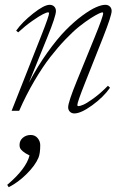

<svg xmlns="http://www.w3.org/2000/svg" viewBox="-20 -465 521 806"><path d="M28.8 0 155.8 -321.8Q186 -398.4 186 -409.7Q186 -413.1 181.6 -413.1Q175.8 -413.1 160.2 -405.3Q144.5 -397.5 115.5 -377.2Q86.4 -356.9 56.2 -329.1L47.9 -336.4Q72.8 -371.6 118.9 -408.2Q165 -444.8 188.5 -444.8Q200.2 -444.8 207.5 -437.5Q214.8 -430.2 214.8 -418.9Q214.8 -397 178.7 -308.6L101.1 -117.2Q137.7 -187 179 -244.6Q220.2 -302.2 255.9 -338.4Q291.5 -374.5 325.4 -399.4Q359.4 -424.3 383.1 -434.6Q406.7 -444.8 421.9 -444.8Q434.1 -444.8 441.4 -437.5Q448.7 -430.2 448.7 -418.9Q448.7 -399.9 413.1 -309.1L337.4 -118.2Q304.7 -36.1 304.7 -24.4Q304.7 -19.5 309.1 -19.5Q315.9 -19.5 329.8 -25.4Q343.8 -31.2 372.6 -52Q401.4 -72.8 433.1 -105L441.9 -96.7Q414.1 -57.1 366.9 -22.9Q319.8 11.2 292 11.2Q280.8 11.2 273.4 3.9Q266.1 -3.4 266.1 -14.6Q266.1 -36.1 302.7 -125.5L377.4 -308.6Q413.1 -396 413.1 -409.7Q413.1 -413.1 409.2 -413.1Q406.2 -413.1 394.3 -407.7Q382.3 -402.3 360.6 -388.4Q338.9 -374.5 313 -354Q287.1 -333.5 254.9 -299.8Q222.7 -266.1 190.9 -225.3Q159.2 -184.6 124.5 -125.7Q89.8 -66.9 60.5 0ZM16.6 320.8 10.3 311Q89.8 243.7 104 187.5Q86.4 179.2 76.4 170.7Q66.4 162.1 64.2 156.5Q62 150.9 62 143.6Q62 125 75.9 113.3Q89.8 101.6 108.9 101.6Q127 101.6 137.9 114.7Q148.9 127.9 148.9 144.5Q148.9 178.7 141.6 196.8Q127.9 229.5 92 265.1Q56.2 300.8 16.6 320.8Z"/></svg>

Font: Elstob ExtraLight
Style: Italic
Weight: 200
Italic angle: -20°
Designer: Peter S. Baker
Version: Version 1.015